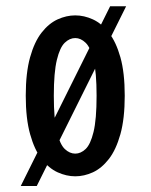

<svg xmlns="http://www.w3.org/2000/svg" viewBox="-20 -562 490 624"><path d="M389.9 -541.6 99.4 42.6H47.4L337.9 -541.6ZM224.6 11Q196 11 167.3 -2Q138.6 -15.1 115.3 -45.1Q92 -75.1 77.9 -125.8Q63.7 -176.4 63.7 -251Q63.7 -325.6 77.8 -375.9Q91.8 -426.1 115.2 -456Q138.6 -485.9 167.2 -499Q195.8 -512 224.6 -512Q253.4 -512 281.9 -499Q310.3 -485.9 333.7 -456Q357.1 -426.1 371.3 -375.9Q385.4 -325.6 385.4 -251Q385.4 -176.4 371.3 -125.8Q357.1 -75.1 333.7 -45.1Q310.3 -15.1 281.9 -2Q253.4 11 224.6 11ZM224.6 -62.7Q242.4 -62.7 258.2 -77.6Q274.1 -92.6 284 -133.2Q293.9 -173.8 293.9 -251Q293.9 -326.9 284 -367.4Q274.1 -407.9 258.2 -423.1Q242.4 -438.3 224.6 -438.3Q206.3 -438.3 190.5 -423.1Q174.6 -407.9 164.8 -367.4Q154.9 -326.9 154.9 -251Q154.9 -173.8 164.9 -133.2Q174.9 -92.6 190.7 -77.6Q206.5 -62.7 224.6 -62.7Z"/></svg>

Font: League Mono Thin Condensed
Style: Regular
Weight: 100
Width: 1
Designer: Tyler Finck
Foundry: The League of Moveable Type / Tyler Finck
Version: Version 2.300;RELEASE